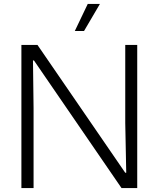

<svg xmlns="http://www.w3.org/2000/svg" viewBox="-20 -958 808 978"><path d="M89 0V-729H171L618 -78H623L618 -332V-729H679V0H599L153 -650H148L151 -407V0ZM361 -800 427 -938H489L408 -800Z"/></svg>

Font: Mona Sans Light
Style: Regular
Weight: 300
Designer: Deni Anggara
Foundry: GitHub
Version: Version 2.000